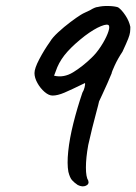

<svg xmlns="http://www.w3.org/2000/svg" viewBox="-20 -409 466 657"><path d="M246 224Q234 216 226.5 207.5Q219 199 214 179Q209 152 213.5 108.5Q218 65 231 13Q244 -39 262 -92Q267 -100 269.5 -110.5Q272 -121 271 -125Q224 -102 200.5 -92Q177 -82 160 -82Q147 -82 132.5 -94.5Q118 -107 108 -125Q98 -143 98 -159Q98 -175 114.5 -206.5Q131 -238 151 -266Q159 -280 179 -298.5Q199 -317 221 -333.5Q243 -350 256 -358Q264 -363 272 -366.5Q280 -370 288 -374Q296 -379 303 -382Q310 -385 314 -385Q330 -389 351 -388.5Q372 -388 384 -384Q396 -376 409 -356.5Q422 -337 426 -317Q426 -307 425 -298.5Q424 -290 418.5 -276Q413 -262 399 -232Q383 -208 372.5 -185Q362 -162 362 -158Q357 -145 347.5 -124Q338 -103 330 -85.5Q322 -68 319 -62Q317 -52 310 -26.5Q303 -1 295.5 29.5Q288 60 282 87Q274 131 274 164Q274 197 282 209Q286 221 274 226.5Q262 232 246 224ZM165 -150Q198 -142 230 -161.5Q262 -181 293 -211Q310 -227 325 -250Q340 -273 348 -293Q356 -313 353 -321Q349 -329 325.5 -319.5Q302 -310 270 -286Q234 -258 211 -232.5Q188 -207 176 -179Z"/></svg>

Font: Caveat Medium
Style: Regular
Weight: 500
Designer: Pablo Impallari
Foundry: Pablo Impallari
Version: Version 2.000